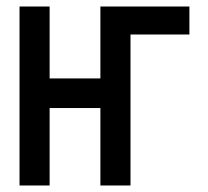

<svg xmlns="http://www.w3.org/2000/svg" viewBox="-20 -570 640 590"><path d="M40 -550H132.5V-329H288.5V-550H562V-464H381V0H288.5V-238H132.5V0H40Z"/></svg>

Font: JuliaMono Medium
Style: Regular
Weight: 500
Monospace: yes
Designer: cormullion
Foundry: corm
Version: Version 0.054; ttfautohint (v1.8.4)